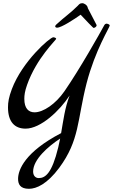

<svg xmlns="http://www.w3.org/2000/svg" viewBox="-20 -927 706 1200"><path d="M666 -768C665 -771 662 -774 660 -775L652 -778C650 -779 648 -779 646 -779C640 -779 635 -775 632 -770C605 -720 479 -496 383 -357C327 -276 250 -225 196 -225C158 -225 132 -250 132 -309C132 -332 135 -356 149 -396C208 -564 331 -677 331 -684C331 -691 318 -694 313 -694C292 -694 119 -543 54 -370C35 -319 30 -289 30 -256C30 -165 72 -123 140 -123C235 -123 354 -236 415 -330C385 -251 376 -175 362 -95C136 23 93 134 93 191C93 224 106 253 161 253C208 253 275 223 350 122C478 -51 462 -175 521 -406C575 -615 666 -756 666 -768ZM344 -6C304 159 262 186 222 186C202 186 187 171 187 145C187 70 281 -12 356 -61C352 -43 348 -25 344 -6ZM583 -772C575 -790 558 -818 529 -876C527 -895 506 -907 494 -907C478 -907 474 -899 465 -890C419 -844 384 -822 331 -773C327 -769 325 -766 325 -762C325 -758 329 -754 337 -754C364 -754 446 -808 484 -835C577 -736 564 -753 567 -753C573 -753 584 -761 584 -769C584 -770 583 -771 583 -772Z"/></svg>

Font: Mervale Script
Style: Regular
Weight: 400
Designer: Astigmatic (AOETI)
Foundry: Astigmatic (AOETI)
Version: Version 1.000